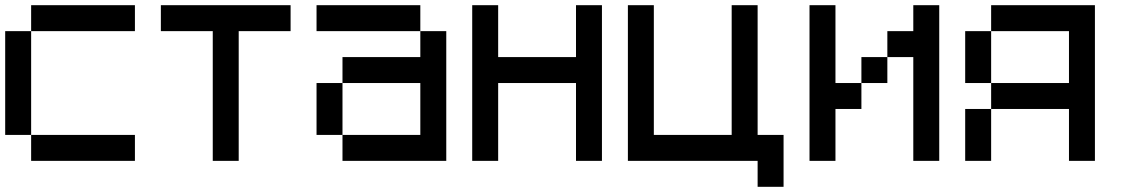

<svg xmlns="http://www.w3.org/2000/svg" viewBox="-20 -620 4340 740"><path d="M0 -100V-500H100V-100ZM100 -100H500V0H100ZM100 -500V-600H500V-500Z M600 -500V-600H1100V-500H900V0H800V-500Z M1200 -100V-300H1300V-100ZM1200 -500V-600H1600V-500ZM1300 -100H1600V-300H1300V-400H1600V-500H1700V0H1300Z M1800 0V-600H1900V-400H2200V-600H2300V0H2200V-300H1900V0Z M2400 0V-600H2500V-100H2800V-600H2900V-100H3000V100H2900V0Z M3100 0V-600H3200V-300H3300V-200H3200V0ZM3300 -300V-400H3400V-300ZM3400 -400V-500H3500V-600H3600V0H3500V-400Z M3700 -200H3800V0H3700ZM3700 -500H3800V-300H3700ZM3800 -200V-300H4100V-500H3800V-600H4200V0H4100V-200Z"/></svg>

Font: Galmuri9 Regular
Style: Regular
Weight: 400
Designer: Lee Minseo (quiple)
Version: Version 2.399;hotconv 1.1.1;makeotfexe 2.6.0 DEVELOPMENT